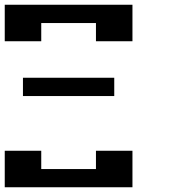

<svg xmlns="http://www.w3.org/2000/svg" viewBox="-20 -789 732 809"><path d="M0 0V-153.8H153.8V-76.7H384.3V-153.8H538.1V0ZM76.7 -384.3V-461.4H461.4V-384.3ZM0 -615.2V-769H538.1V-615.2H384.3V-691.9H153.8V-615.2Z"/></svg>

Font: Good Old DOS
Style: Regular
Weight: 400
Designer: Vasily Draigo
Foundry: Vasily Draigo
Version: 1.0